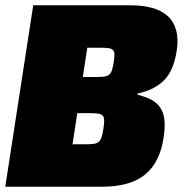

<svg xmlns="http://www.w3.org/2000/svg" viewBox="-22 -708 702 728"><path d="M-2 0 104 -688H472Q519 -688 555 -678Q591 -668 614 -647Q637 -626 646 -593Q655 -560 648 -515Q636 -439 599.5 -403Q563 -367 499 -353V-349Q527 -342 548.5 -331.5Q570 -321 583.5 -303Q597 -285 601 -256.5Q605 -228 598 -184Q584 -92 528 -46Q472 0 364 0ZM340 -416Q360 -416 372.5 -417.5Q385 -419 392 -425Q399 -431 402.5 -442Q406 -453 409 -471Q412 -490 412 -501Q412 -512 406.5 -518Q401 -524 389 -525.5Q377 -527 357 -527H309L292 -416ZM301 -161Q321 -161 333 -162.5Q345 -164 352 -170Q359 -176 363 -187.5Q367 -199 370 -219Q373 -239 373 -251Q373 -263 368 -269Q363 -275 351 -277Q339 -279 319 -279H271L253 -161Z"/></svg>

Font: Azeri Sans Black
Style: Italic
Weight: 900
Designer: Hector Gatti & Omnibus-Type (original fonts) / Cristiano Sobral (main changes and remastering)
Foundry: Omnibus-Type
Version: Version 0.07;August 21, 2020;FontCreator 13.0.0.2681 64-bit;